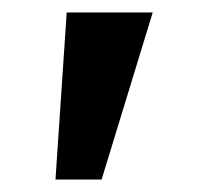

<svg xmlns="http://www.w3.org/2000/svg" viewBox="-20 -720 327 308"><path d="M69 -432 87 -700H225L143 -432Z"/></svg>

Font: Lexend Exa Medium
Style: Regular
Weight: 500
Designer: Bonnie Shaver-Troup, Thomas Jockin
Foundry: Lexend
Version: Version 1.007